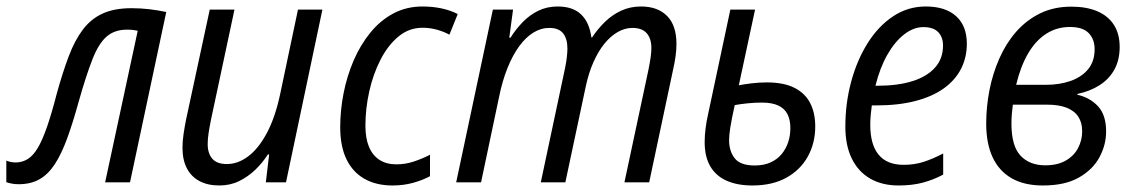

<svg xmlns="http://www.w3.org/2000/svg" viewBox="-66 -565 3516 595"><path d="M-8.3 5.9Q-20.5 5.9 -30 3.9Q-39.6 2 -46.4 -0.5V-67.4Q-40 -64.5 -32.5 -63Q-24.9 -61.5 -16.1 -61.5Q3.9 -62 20.5 -72.5Q37.1 -83 51.3 -106.9Q65.4 -130.9 79.6 -171.6Q93.8 -212.4 109.4 -272.9Q127.9 -340.3 147 -390.6Q166 -440.9 191.2 -473.9Q216.3 -506.8 252.4 -523.2Q288.6 -539.6 341.3 -539.6Q370.6 -539.6 397.2 -536.4Q423.8 -533.2 449.2 -527.8L336.9 0H259.8L360.8 -469.7Q354.5 -471.2 346.2 -472.2Q337.9 -473.1 327.6 -473.1Q289.1 -473.1 264.4 -451.7Q239.7 -430.2 220.5 -381.3Q201.2 -332.5 177.7 -249.5Q159.7 -184.1 142.1 -136Q124.5 -87.9 104 -56.4Q83.5 -24.9 56.4 -9.5Q29.3 5.9 -8.3 5.9Z M613.8 9.8Q578.1 9.8 552.5 -3.7Q526.9 -17.1 513.2 -43.2Q499.5 -69.3 499.5 -107.4Q499.5 -127.4 502.9 -150.1Q506.3 -172.9 510.7 -194.8L584 -535.2H660.6L587.9 -194.3Q583.5 -172.9 580.6 -153.8Q577.6 -134.8 577.6 -118.7Q577.6 -89.4 592 -73Q606.4 -56.6 637.2 -56.6Q670.9 -56.6 702.6 -80.1Q734.4 -103.5 760.5 -151.9Q786.6 -200.2 802.2 -273.4L857.4 -535.2H933.1L820.3 0H757.8L768.1 -86.4H764.2Q748 -61 725.6 -39.3Q703.1 -17.6 675.3 -3.9Q647.5 9.8 613.8 9.8Z M1150.4 9.8Q1100.1 9.8 1063.7 -10.7Q1027.3 -31.2 1007.8 -71.3Q988.3 -111.3 988.3 -170.9Q988.3 -223.1 998.8 -276.4Q1009.3 -329.6 1030 -377.7Q1050.8 -425.8 1081.5 -463.6Q1112.3 -501.5 1152.8 -523.2Q1193.4 -544.9 1243.7 -544.9Q1273.9 -544.9 1301.8 -539.1Q1329.6 -533.2 1352.5 -521.5L1326.7 -457.5Q1310.1 -466.8 1288.3 -472.9Q1266.6 -479 1243.7 -479Q1201.7 -479 1168.9 -451.9Q1136.2 -424.8 1113.3 -380.1Q1090.3 -335.4 1078.4 -282Q1066.4 -228.5 1066.4 -175.3Q1066.4 -136.2 1077.6 -109.6Q1088.9 -83 1110.4 -69.3Q1131.8 -55.7 1162.6 -55.7Q1189.5 -55.7 1215.1 -64Q1240.7 -72.3 1266.6 -85.4V-19Q1244.1 -6.8 1214.4 1.5Q1184.6 9.8 1150.4 9.8Z M1347.7 0 1461.4 -535.2H1523.9L1512.2 -448.2H1516.1Q1532.2 -474.1 1553.5 -496.1Q1574.7 -518.1 1601.8 -531.5Q1628.9 -544.9 1662.1 -544.9Q1709.5 -544.9 1735.1 -520Q1760.7 -495.1 1766.6 -449.2H1769Q1786.1 -475.1 1808.6 -497.1Q1831.1 -519 1859.1 -532Q1887.2 -544.9 1920.4 -544.9Q1972.2 -544.9 2001.2 -515.6Q2030.3 -486.3 2030.3 -429.2Q2030.3 -410.6 2027.6 -391.1Q2024.9 -371.6 2020.5 -352.1L1945.8 0H1869.1L1943.8 -350.1Q1947.8 -370.1 1950.2 -386.7Q1952.6 -403.3 1952.6 -416Q1952.6 -445.8 1938 -462.2Q1923.3 -478.5 1894 -478.5Q1870.6 -478.5 1848.4 -465.8Q1826.2 -453.1 1807.1 -429.7Q1788.1 -406.2 1773.2 -372.8Q1758.3 -339.4 1749.5 -298.3L1686 0H1609.9L1685.1 -354Q1689 -373 1690.7 -388.4Q1692.4 -403.8 1692.4 -414.6Q1692.4 -444.8 1679 -461.7Q1665.5 -478.5 1636.2 -478.5Q1610.4 -478.5 1586.7 -463.9Q1563 -449.2 1542.7 -421.4Q1522.5 -393.6 1506.6 -354Q1490.7 -314.5 1480.5 -264.2L1424.8 0Z M2265.6 9.8Q2218.8 9.8 2185.5 -5.1Q2152.3 -20 2135 -49.8Q2117.7 -79.6 2117.7 -125Q2117.7 -144.5 2120.6 -167.5Q2123.5 -190.4 2128.4 -211.4L2197.3 -535.2H2273.9L2223.6 -300.8Q2241.7 -304.2 2264.2 -306.9Q2286.6 -309.6 2311 -309.6Q2363.3 -309.6 2396.2 -292.7Q2429.2 -275.9 2444.8 -245.4Q2460.4 -214.8 2460.4 -173.3Q2460.4 -121.6 2437.5 -80.1Q2414.6 -38.6 2371.1 -14.4Q2327.6 9.8 2265.6 9.8ZM2272.9 -52.2Q2300.8 -52.2 2321.5 -61.5Q2342.3 -70.8 2356 -87.2Q2369.6 -103.5 2376.5 -124.3Q2383.3 -145 2383.3 -168Q2383.3 -193.4 2374.5 -210.9Q2365.7 -228.5 2346.2 -237.8Q2326.7 -247.1 2295.4 -247.1Q2273.4 -247.1 2251.5 -244.9Q2229.5 -242.7 2210.9 -239.3Q2201.2 -195.3 2197.3 -170.7Q2193.4 -146 2193.4 -130.4Q2193.4 -97.2 2210.7 -74.7Q2228 -52.2 2272.9 -52.2Z M2718.8 9.8Q2667.5 9.8 2630.4 -11.7Q2593.3 -33.2 2573.5 -74Q2553.7 -114.7 2553.7 -172.4Q2553.7 -245.1 2571.8 -312Q2589.8 -378.9 2623 -431.6Q2656.2 -484.4 2701.9 -514.6Q2747.6 -544.9 2802.7 -544.9Q2863.8 -544.9 2897 -514.9Q2930.2 -484.9 2930.2 -429.2Q2930.2 -387.2 2912.4 -352.1Q2894.5 -316.9 2859.4 -291.5Q2824.2 -266.1 2771.5 -252.2Q2718.8 -238.3 2648.4 -238.3H2635.7Q2633.8 -224.1 2632.3 -208.5Q2630.9 -192.9 2630.9 -178.2Q2630.9 -117.2 2656.7 -85.7Q2682.6 -54.2 2734.4 -54.2Q2767.1 -54.2 2795.7 -63.2Q2824.2 -72.3 2856.9 -89.4V-23.9Q2826.7 -7.8 2793.7 1Q2760.7 9.8 2718.8 9.8ZM2647 -299.3H2654.3Q2716.3 -299.3 2761.5 -313.5Q2806.6 -327.6 2831.5 -355.5Q2856.4 -383.3 2856.4 -423.8Q2856.4 -449.7 2841.6 -465.3Q2826.7 -481 2795.4 -481Q2765.1 -481 2736.1 -458.5Q2707 -436 2683.8 -395.3Q2660.6 -354.5 2647 -299.3Z M3166 9.8Q3107.9 9.8 3068.8 -12.7Q3029.8 -35.2 3010 -77.9Q2990.2 -120.6 2990.2 -182.1Q2990.2 -233.4 3000.2 -285.2Q3010.3 -336.9 3030.8 -383.5Q3051.3 -430.2 3082.8 -466.3Q3114.3 -502.4 3157 -523.4Q3199.7 -544.4 3253.9 -544.4Q3301.3 -544.4 3334.7 -530Q3368.2 -515.6 3386 -487.8Q3403.8 -460 3403.8 -419.4Q3403.8 -379.4 3387.7 -349.9Q3371.6 -320.3 3342 -301.3Q3312.5 -282.2 3272.9 -273.9L3272.5 -271.5Q3312.5 -262.2 3337.2 -235.1Q3361.8 -208 3361.8 -157.7Q3361.8 -116.2 3341.3 -77.9Q3320.8 -39.6 3277.6 -14.9Q3234.4 9.8 3166 9.8ZM3173.3 -52.7Q3211.4 -52.7 3236.8 -67.4Q3262.2 -82 3274.9 -106.2Q3287.6 -130.4 3287.6 -158.2Q3287.6 -184.6 3275.9 -202.9Q3264.2 -221.2 3240 -231Q3215.8 -240.7 3177.7 -240.7H3072.8Q3071.3 -228.5 3069.8 -213.4Q3068.4 -198.2 3068.4 -182.1Q3068.4 -112.8 3096.4 -82.8Q3124.5 -52.7 3173.3 -52.7ZM3083 -302.2H3176.3Q3217.3 -302.2 3251.2 -314Q3285.2 -325.7 3305.7 -350.1Q3326.2 -374.5 3326.2 -412.6Q3326.2 -443.4 3307.9 -462.4Q3289.6 -481.4 3249.5 -481.4Q3209 -481.4 3176.3 -460.4Q3143.6 -439.5 3120.1 -399.4Q3096.7 -359.4 3083 -302.2Z"/></svg>

Font: Open Sans SemiCondensed
Style: Italic
Weight: 400
Width: 4
Italic angle: -12°
Designer: Monotype Design Team
Foundry: Monotype Imaging Inc.
Version: Version 3.000